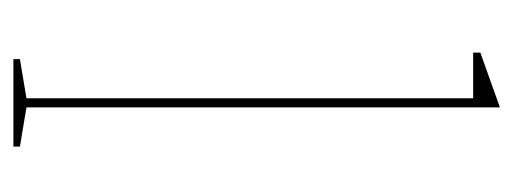

<svg xmlns="http://www.w3.org/2000/svg" viewBox="-266 -520 785 294"><g transform="rotate(90 127.0 -372.5)"><path d="M144 -20 204 -10V0H70V-10L130 -20V-704H60V-715L144 -745Z"/></g></svg>

Font: Kalnia Thin
Style: Regular
Weight: 100
Version: Version 1.105